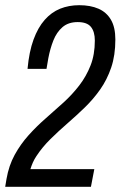

<svg xmlns="http://www.w3.org/2000/svg" viewBox="-34 -719 464 739"><path d="M-14 0 -9 -30Q0 -82 22.5 -123Q45 -164 76 -198.5Q107 -233 142 -263.5Q177 -294 210.5 -324.5Q244 -355 271 -390Q298 -425 314.5 -467Q331 -509 331 -563Q331 -597 316 -615.5Q301 -634 265 -634Q229 -634 206.5 -614.5Q184 -595 171.5 -563.5Q159 -532 152 -495L145 -454H72Q78 -520 95 -566.5Q112 -613 138 -642.5Q164 -672 197.5 -685.5Q231 -699 271 -699Q314 -699 345 -685.5Q376 -672 393 -643Q410 -614 410 -567Q410 -506 394 -459Q378 -412 351.5 -374.5Q325 -337 292.5 -305.5Q260 -274 226 -244.5Q192 -215 160.5 -184Q129 -153 106 -118Q98 -106 92.5 -93.5Q87 -81 83 -68H329L316 0Z"/></svg>

Font: Archivo ExtraCondensed
Style: Italic
Weight: 400
Width: 2
Italic angle: -10°
Designer: Hector Gatti
Foundry: Omnibus-Type
Version: Version 2.001